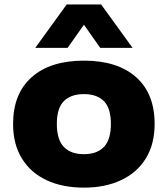

<svg xmlns="http://www.w3.org/2000/svg" viewBox="-20 -828 750 858"><path d="M355 10.5Q259.5 10.5 188.2 -22.8Q117 -56 77.8 -119.8Q38.5 -183.5 38.5 -274Q38.5 -409.5 121.8 -483.2Q205 -557 355 -557Q504.5 -557 587.8 -483.5Q671 -410 671 -274Q671 -184 631.8 -120.2Q592.5 -56.5 521.2 -23Q450 10.5 355 10.5ZM355 -139Q413 -139 444.2 -171.2Q475.5 -203.5 475.5 -274Q475.5 -345 444.2 -376.2Q413 -407.5 355 -407.5Q297 -407.5 265.5 -376.2Q234 -345 234 -274.5Q234 -203.5 265.5 -171.2Q297 -139 355 -139ZM137.5 -614 278 -808H432L572.5 -614H428L355 -717.5L282 -614Z"/></svg>

Font: Encode Sans Expanded ExtraBold
Style: Regular
Weight: 800
Width: 7
Designer: Multiple Designers
Foundry: Impallari Type
Version: Version 3.000; ttfautohint (v1.8.3) -l 8 -r 50 -G 200 -x 14 